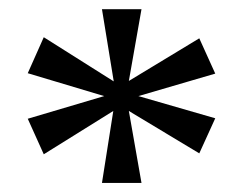

<svg xmlns="http://www.w3.org/2000/svg" viewBox="-20 -780 540 422"><path d="M204.1 -377.9 229 -536.1 76.2 -440.9 41 -519 209 -568.8 41 -619.1 76.2 -698.2 230 -601.1 204.1 -759.8H291L263.2 -602.1L418 -695.8L453.1 -618.2L284.2 -568.8L453.1 -520L418 -442.9L263.2 -536.1L291 -377.9Z"/></svg>

Font: Satisar Sharada
Style: Regular
Weight: 400
Designer: Vinodh Rajan & Sunil Mahnoori
Version: 2.2